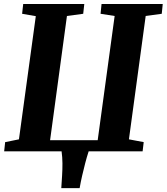

<svg xmlns="http://www.w3.org/2000/svg" viewBox="-20 -763 840 968"><path d="M289 185.5Q291 154.5 293 123Q295 91.5 294.8 60.2Q294.5 29 290.5 0H1L6 -46.5L75.5 -60.5L160.5 -681.5L91.5 -693.5L97 -743H405L399.5 -693.5L317.5 -682.5L232.5 -56H472.5L558 -682.5L487 -693.5L492 -743H800.5L795.5 -693.5L714.5 -682.5L630 -60.5L704.5 -46.5L699 0H427Q417.5 29 409.5 60Q401.5 91 394.2 122.5Q387 154 381.5 185.5Z"/></svg>

Font: Merriweather 28pt ExtraBold
Style: Italic
Weight: 800
Italic angle: -7.8°
Version: Version 2.101